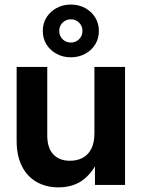

<svg xmlns="http://www.w3.org/2000/svg" viewBox="-20 -808 619 839"><path d="M235.4 10.7Q181.2 10.7 139.9 -12.9Q98.6 -36.6 75.7 -82Q52.7 -127.4 52.7 -192.9V-515.6H186.5V-216.3Q186.5 -162.1 212.6 -133.8Q238.8 -105.5 285.6 -105.5Q316.9 -105.5 341.1 -118.2Q365.2 -130.9 378.9 -157.7Q392.6 -184.6 392.6 -226.6V-515.6H526.4V0H395V-132.8H418.9Q394.5 -64.5 349.4 -26.9Q304.2 10.7 235.4 10.7ZM289.1 -557.6Q254.9 -557.6 227.1 -572.8Q199.2 -587.9 183.1 -613.8Q167 -639.6 167 -672.9Q167 -705.6 183.1 -731.7Q199.2 -757.8 227.1 -772.9Q254.9 -788.1 289.1 -788.1Q324.2 -788.1 352.1 -772.9Q379.9 -757.8 396 -731.7Q412.1 -705.6 412.1 -672.9Q412.1 -639.6 396 -613.8Q379.9 -587.9 352.1 -572.8Q324.2 -557.6 289.1 -557.6ZM289.6 -622.1Q311 -622.1 325.7 -636.7Q340.3 -651.4 340.3 -672.9Q340.3 -694.3 325.7 -709Q311 -723.6 289.6 -723.6Q268.1 -723.6 253.4 -709Q238.8 -694.3 238.8 -672.9Q238.8 -651.4 253.4 -636.7Q268.1 -622.1 289.6 -622.1Z"/></svg>

Font: Inter Cardless Display
Style: Bold
Weight: 700
Designer: Rasmus Andersson
Foundry: rsms
Version: Version 4.001;git-9221beed3